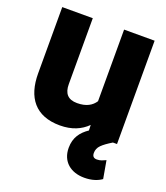

<svg xmlns="http://www.w3.org/2000/svg" viewBox="-135 -622 798 922"><g transform="rotate(20 264.0 -161.0)"><path d="M24 -189C24 -67 81 10 207 10C268 10 313 -10 346 -43L347 -15C310 10 284 43 284 96C284 167 334 206 403 206C441 206 470 196 491 181L475 90C461 96 449 103 430 103C413 103 406 94 406 78C406 63 411 50 423 38C435 26 452 14 475 0H496V-528H340V-162C323 -136 295 -119 248 -119C201 -119 180 -144 180 -191V-528H24Z"/></g></svg>

Font: Asimov Pro
Style: Blk
Weight: 900
Designer: Google
Version: Version 2.000980; 2014